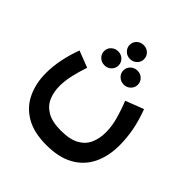

<svg xmlns="http://www.w3.org/2000/svg" viewBox="-216 -755 1124 1124"><g transform="rotate(45 346.0 -193.5)"><path d="M273.9 -544.4Q273.9 -568.8 291.3 -585.2Q308.6 -601.6 333.5 -601.6Q358.4 -601.6 375.7 -585.2Q393.1 -568.8 393.1 -544.4Q393.1 -520 375.7 -503.4Q358.4 -486.8 333.5 -486.8Q308.6 -486.8 291.3 -503.7Q273.9 -520.5 273.9 -544.4ZM353.5 -412.6Q353.5 -437 371.1 -453.6Q388.7 -470.2 413.6 -470.2Q438.5 -470.2 455.8 -453.6Q473.1 -437 473.1 -412.6Q473.1 -388.7 455.8 -371.8Q438.5 -355 413.6 -355Q388.7 -355 371.1 -371.8Q353.5 -388.7 353.5 -412.6ZM193.8 -412.6Q193.8 -437 211.4 -453.6Q229 -470.2 253.9 -470.2Q278.8 -470.2 296.1 -453.6Q313.5 -437 313.5 -412.6Q313.5 -388.7 296.1 -371.8Q278.8 -355 253.9 -355Q229 -355 211.4 -371.8Q193.8 -388.7 193.8 -412.6ZM343.8 95.7Q418.5 95.7 460.7 71.8Q502.9 47.9 520.5 7.3Q538.1 -33.2 538.1 -82Q538.1 -136.7 521.7 -192.9Q505.4 -249 486.8 -294.4L599.6 -337.9Q625.5 -268.6 637 -207.5Q648.4 -146.5 648.4 -86.4Q648.4 4.9 614.7 73Q581.1 141.1 513.4 178.5Q445.8 215.8 343.8 215.8Q238.8 215.8 172.4 176.3Q106 136.7 75 69.3Q43.9 2 43.9 -81.1Q43.9 -136.7 55.9 -196Q67.9 -255.4 89.8 -313.5L192.9 -273.4Q176.3 -224.6 165 -175.8Q153.8 -127 153.8 -83.5Q153.8 -34.7 171.1 6.1Q188.5 46.9 230 71.3Q271.5 95.7 343.8 95.7Z"/></g></svg>

Font: Vazirmatn RD UI SemiBold
Style: Regular
Weight: 600
Designer: Saber Rastikerdar
Foundry: Saber Rastikerdar
Version: Version 33.003